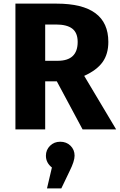

<svg xmlns="http://www.w3.org/2000/svg" viewBox="-20 -713 660 1058"><path d="M444 -295 620 0H435L293 -265H229V0H65V-693H292Q577 -693 577 -482Q577 -415 545 -370.5Q513 -326 444 -295ZM229 -578V-378H298Q408 -378 408 -482Q408 -532 378.5 -555Q349 -578 288 -578ZM391 145Q391 175 364 229L318 325H239L266 210Q233 184 233 145Q233 113 255.5 90.5Q278 68 312 68Q346 68 368.5 90Q391 112 391 145Z"/></svg>

Font: FiraGO
Style: Bold
Weight: 700
Designer: bBox Type
Foundry: bBox Type GmbH
Version: Version 1.001;PS 001.001;hotconv 1.0.88;makeotf.lib2.5.64775